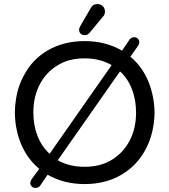

<svg xmlns="http://www.w3.org/2000/svg" viewBox="-20 -923 833 944"><path d="M396 -750Q385 -750 377 -757Q369 -764 369 -777Q369 -782 371 -787Q373 -792 376 -797L426 -883Q436 -903 459 -903Q474 -903 485 -893Q496 -883 496 -866Q496 -850 486 -841L419 -760Q409 -750 396 -750ZM154 1Q144 1 136.5 -6Q129 -13 129 -23Q129 -31 135 -41L173 -93Q115 -141 84.5 -213Q54 -285 53 -370Q54 -420 64.5 -466Q75 -512 97 -551Q138 -631 216 -676Q294 -721 396 -721Q499 -721 580 -674L618 -730Q627 -740 640 -740Q651 -740 658 -732.5Q665 -725 665 -716Q665 -709 659 -698L621 -644Q677 -598 707.5 -527Q738 -456 740 -370Q738 -267 696 -189Q654 -109 576.5 -63.5Q499 -18 396 -18Q294 -18 214 -64L176 -8Q167 1 154 1ZM224 -167 529 -603Q471 -636 396 -636Q316 -636 262 -601Q206 -567 175 -507Q144 -447 144 -370Q144 -307 164.5 -254.5Q185 -202 224 -167ZM396 -103Q475 -103 531 -138Q587 -173 618 -232.5Q649 -292 649 -370Q649 -432 628.5 -485Q608 -538 570 -572L264 -135Q320 -103 396 -103Z"/></svg>

Font: Huninn
Style: Regular
Weight: 400
Designer: justfont
Foundry: justfont
Version: Version 1.003